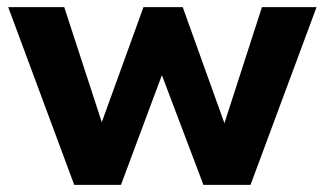

<svg xmlns="http://www.w3.org/2000/svg" viewBox="-20 -518 910 538"><path d="M188 0 3 -498H160L269 -164H261L382 -498H492L612 -164H606L714 -498H867L682 0H550L419 -346H448L319 0Z"/></svg>

Font: Nunito Sans 9pt ExtraBold
Style: Regular
Weight: 800
Version: Version 3.101;gftools[0.9.27]